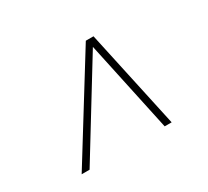

<svg xmlns="http://www.w3.org/2000/svg" viewBox="-92 -696 750 693"><g transform="rotate(-30 283.0 -350.0)"><path d="M72 -145 326 -555H358L447 -145H418L337 -523L105 -145Z"/></g></svg>

Font: Montserrat ExtraLight
Style: Italic
Weight: 200
Italic angle: -11.3°
Designer: Julieta Ulanovsky
Foundry: Julieta Ulanovsky
Version: Version 9.000; ttfautohint (v1.8.4.7-5d5b)